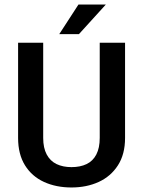

<svg xmlns="http://www.w3.org/2000/svg" viewBox="-20 -829 633 849"><path d="M421 -640H533V-219Q533 -147 501.5 -98Q470 -49 416.5 -24.5Q363 0 296 0Q228 0 174.5 -24.5Q121 -49 90.5 -98Q60 -147 60 -219V-640H171V-219Q171 -175 186.5 -146Q202 -117 230 -103.5Q258 -90 296 -90Q335 -90 363 -103.5Q391 -117 406 -146Q421 -175 421 -219ZM448 -809 329 -678H242L327 -809Z"/></svg>

Font: Placeholder Sans Medium
Style: Regular
Weight: 500
Designer: The Branx Europe S.L
Version: Version 1.006;Fontself Maker 3.5.7